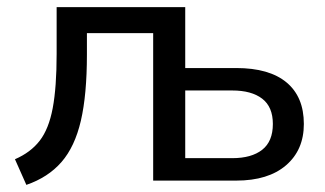

<svg xmlns="http://www.w3.org/2000/svg" viewBox="-20 -507 911 539"><path d="M54 12 22 -60Q66 -79 91.5 -112Q117 -145 128 -203.5Q139 -262 139 -356V-487H500V-316H643Q736 -316 784.5 -275.5Q833 -235 833 -159Q833 -86 783 -43Q733 0 643 0H410V-414H224V-354Q224 -241 207 -168Q190 -95 152.5 -52Q115 -9 54 12ZM500 -63H632Q686 -63 716 -86.5Q746 -110 746 -159Q746 -207 716 -230Q686 -253 632 -253H500Z"/></svg>

Font: Nunito Sans Medium
Style: Regular
Weight: 500
Designer: Vernon Adams
Foundry: Vernon Adams
Version: Version 3.101; ttfautohint (v1.8.4.7-5d5b);gftools[0.9.27]